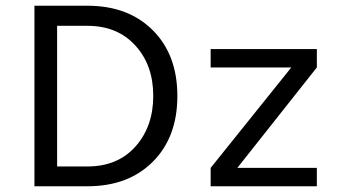

<svg xmlns="http://www.w3.org/2000/svg" viewBox="-20 -649 1176 669"><path d="M714 0V-64L995 -414H714V-478H1084V-414L807 -64H1084V0ZM100 0V-629H285Q427 -629 512.5 -543.5Q598 -458 598 -314.5Q598 -171 512.5 -85.5Q427 0 285 0ZM179 -69H285Q390 -69 452 -138.5Q514 -208 514 -315Q514 -422 451.5 -490.5Q389 -559 285 -559H179Z"/></svg>

Font: Karmilla
Style: Regular
Weight: 400
Designer: Jonathan Pinhorn
Version: Version 1.000